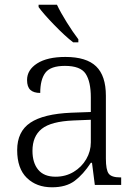

<svg xmlns="http://www.w3.org/2000/svg" viewBox="-20 -786 582 816"><path d="M53 -148Q53 -227 109 -264.5Q165 -302 283 -307L366 -310V-372Q366 -439 344 -472.5Q322 -506 256 -506Q195 -506 173 -477Q151 -448 151 -391Q123 -391 109 -404Q95 -417 95 -446Q95 -489 138 -516.5Q181 -544 258 -544Q347 -544 388.5 -504Q430 -464 430 -379V-112Q430 -64 442 -48Q454 -32 491 -32H495V0H383L371 -94H366Q334 -45 297.5 -17.5Q261 10 201 10Q135 10 94 -30Q53 -70 53 -148ZM366 -181V-277L292 -274Q197 -270 157.5 -238.5Q118 -207 118 -145Q118 -94 142.5 -64.5Q167 -35 216 -35Q259 -35 293 -55.5Q327 -76 346.5 -109.5Q366 -143 366 -181ZM144 -756V-766H222Q237 -734 263.5 -691.5Q290 -649 313 -619V-606H291Q257 -632 210.5 -680Q164 -728 144 -756Z"/></svg>

Font: Noto Serif Light
Style: Regular
Weight: 300
Designer: Monotype Design Team
Foundry: Monotype Imaging Inc.
Version: Version 1.001